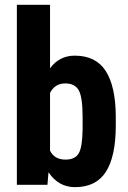

<svg xmlns="http://www.w3.org/2000/svg" viewBox="-20 -770 535 800"><path d="M462.4 -247.1Q462.4 -118.7 421.4 -54.4Q380.4 9.8 292.5 9.8Q223.6 9.8 182.1 -52.2L177.7 0H50.3V-750H188.5V-485.4Q227.5 -538.1 291.5 -538.1Q379.4 -538.1 420.4 -474.4Q461.4 -410.6 462.4 -287.6ZM324.2 -281.7Q324.2 -365.2 308.1 -393.8Q292 -422.4 252 -422.4Q208.5 -422.4 188.5 -382.8V-142.1Q207 -105 252.9 -105Q292.5 -105 307.9 -130.9Q323.2 -156.7 324.2 -231.4Z"/></svg>

Font: Roboto Condensed
Style: Bold
Weight: 700
Designer: Google
Version: Version 2.134; 2016